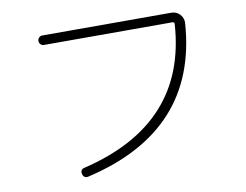

<svg xmlns="http://www.w3.org/2000/svg" viewBox="-75 -802 1151 898"><g transform="rotate(-10 500.0 -353.0)"><path d="M176.8 -652.3Q168 -652.3 161.6 -659.2Q155.3 -666 155.3 -674.8Q155.3 -683.6 161.6 -690.4Q168 -697.3 176.8 -697.3H790Q814.5 -697.3 830.6 -680.2Q846.7 -663.1 845.7 -639.6Q811.5 -133.8 275.4 -9.8Q253.9 -4.9 248 -27.3Q243.2 -48.8 264.6 -53.7Q766.6 -173.8 796.9 -642.6Q796.9 -651.4 789.1 -652.3Z"/></g></svg>

Font: Rounded Mgen+ 2m light
Style: Regular
Weight: 200
Designer: [Source Han Sans]
Ryoko NISHIZUKA  (kana & ideographs); Paul D. Hunt (Latin, Greek & Cyrillic); Wenlong ZHANG  (bopomofo
Version: Version 1.059.20150602